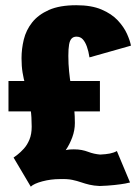

<svg xmlns="http://www.w3.org/2000/svg" viewBox="-20 -702 529 736"><path d="M98 13.5 32 -98Q36.5 -101 47.5 -109.5Q58.5 -118 71.5 -132.2Q84.5 -146.5 93 -167.2Q101.5 -188 101.5 -216.5Q101.5 -254 97.5 -282Q93.5 -310 88.2 -333.2Q83 -356.5 76.8 -378Q70.5 -399.5 66.5 -424Q62.5 -448.5 62.5 -479Q62.5 -514.5 71.2 -550.5Q80 -586.5 103.2 -616Q126.5 -645.5 167.5 -663.8Q208.5 -682 272.5 -682Q330.5 -682 369.2 -665.5Q408 -649 431.5 -623.8Q455 -598.5 466.8 -572.2Q478.5 -546 482 -527L323 -482Q319.5 -505.5 313 -523.5Q306.5 -541.5 297.2 -551.5Q288 -561.5 273 -561.5Q261.5 -561.5 254.5 -554.2Q247.5 -547 244.8 -531Q242 -515 242 -488Q242 -456.5 244.8 -429.2Q247.5 -402 251.5 -377Q255.5 -352 259 -328.5Q262.5 -305 264.8 -280.8Q267 -256.5 267 -230.5Q267 -202.5 257 -175.5Q247 -148.5 232 -126.5Q240.5 -128.5 248 -129Q255.5 -129.5 263 -129.5Q279.5 -129.5 292.8 -127Q306 -124.5 317.8 -120Q329.5 -115.5 341 -113Q352.5 -110.5 364 -109.5Q386 -110.5 401.2 -113.5Q416.5 -116.5 428 -123L478.5 -2.5Q476.5 -1.5 460.2 1.5Q444 4.5 418.8 7.2Q393.5 10 362 11Q339.5 10 322.8 6Q306 2 291 -3.2Q276 -8.5 257.2 -12.5Q238.5 -16.5 209.5 -15.5Q175 -15.5 142.2 -6.8Q109.5 2 98 13.5ZM12.5 -275V-391.5H363V-275Z"/></svg>

Font: Anybody ExtraCondensed Black
Style: Regular
Weight: 900
Width: 2
Version: Version 1.113;gftools[0.9.25]